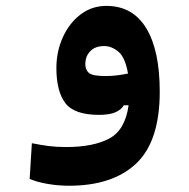

<svg xmlns="http://www.w3.org/2000/svg" viewBox="-20 -375 626 635"><path d="M208 239.3Q173.3 239.3 138.4 233.4Q103.5 227.5 78.1 216.8L85.4 98.6Q114.3 104.5 140.4 107.9Q166.5 111.3 199.2 111.3Q288.1 111.3 341.1 83.3Q394 55.2 405.3 -26.9H389.6Q381.3 -12.2 361.8 -3.7Q342.3 4.9 307.1 4.9Q225.6 4.9 196 -34.2Q166.5 -73.2 166.5 -149.9Q166.5 -204.1 187.5 -251Q208.5 -297.9 245.8 -326.7Q283.2 -355.5 332 -355.5Q418.5 -355.5 463.4 -282.2Q508.3 -209 508.3 -71.8Q508.3 92.3 430.4 165.8Q352.5 239.3 208 239.3ZM403.3 -131.8Q394 -185.5 371.6 -204.1Q349.1 -222.7 324.7 -222.7Q294.9 -222.7 278.6 -205.8Q262.2 -189 262.2 -163.1Q262.2 -143.6 274.4 -133.5Q286.6 -123.5 328.6 -123.5Q349.1 -123.5 366.7 -125.7Q384.3 -127.9 403.3 -131.8Z"/></svg>

Font: Cascadia Mono
Style: Bold
Weight: 700
Monospace: yes
Designer: Aaron Bell
Foundry: Saja Typeworks
Version: Version 2404.023; ttfautohint (v1.8.4)